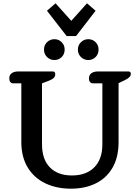

<svg xmlns="http://www.w3.org/2000/svg" viewBox="-20 -1127 847 1161"><path d="M264 -1062 316 -1107 411 -1001 506 -1107 558 -1062 440 -909H383ZM246 -827Q246 -854 264.5 -872Q283 -890 309 -890Q335 -890 353 -872Q371 -854 371 -827Q371 -800 353 -782Q335 -764 309 -764Q283 -764 264.5 -782Q246 -800 246 -827ZM451 -827Q451 -854 469.5 -872Q488 -890 514 -890Q540 -890 558 -872Q576 -854 576 -827Q576 -800 558 -782Q540 -764 514 -764Q488 -764 469.5 -782Q451 -800 451 -827ZM109 -268V-623H61Q49 -623 42.5 -631Q36 -639 36 -653Q36 -674 51 -684.5Q66 -695 91 -695H297Q307 -695 310.5 -690.5Q314 -686 314 -678Q314 -665 305 -656Q296 -647 276 -639L234 -623V-255Q234 -163 282 -114.5Q330 -66 415 -66Q501 -66 550 -115Q599 -164 599 -255V-623H543Q531 -623 524.5 -631Q518 -639 518 -653Q518 -674 533 -684.5Q548 -695 573 -695H755Q764 -695 767.5 -691.5Q771 -688 771 -679Q771 -660 736 -643L697 -624V-268Q697 -176 660.5 -113Q624 -50 559 -18Q494 14 409 14Q322 14 254 -18.5Q186 -51 147.5 -114.5Q109 -178 109 -268Z"/></svg>

Font: Maitree Semibold
Style: Regular
Weight: 600
Designer: CadsonDemak Team
Foundry: CadsonDemak
Version: Version 1.000